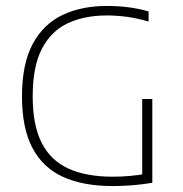

<svg xmlns="http://www.w3.org/2000/svg" viewBox="-20 -622 616 646"><path d="M359 4Q259.5 4 191.8 -27Q124 -58 89 -124.5Q54 -191 54 -297Q54 -407.5 90.2 -474.5Q126.5 -541.5 190.8 -571.8Q255 -602 339 -602Q376 -602 412 -597.5Q448 -593 480 -583.5V-549.5Q440.5 -561 406.5 -565.5Q372.5 -570 339 -570Q264.5 -570 208.5 -544Q152.5 -518 121.2 -458.2Q90 -398.5 90 -297.5Q90 -201 120.2 -141.5Q150.5 -82 210.2 -54.8Q270 -27.5 359 -27.5Q388 -27.5 417 -30Q446 -32.5 470.5 -37.5L458.5 -21V-289H492.5V-7Q456.5 -1 423.5 1.5Q390.5 4 359 4Z"/></svg>

Font: Encode Sans SC Thin
Style: Regular
Weight: 250
Designer: Multiple Designers
Foundry: Impallari Type
Version: Version 3.002